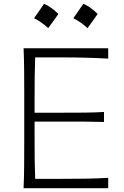

<svg xmlns="http://www.w3.org/2000/svg" viewBox="-20 -985 648 1005"><path d="M103.5 0Q106 -62 106.4 -119.1Q106.9 -176.3 106.9 -243.7V-488.3Q106.9 -556.2 106.4 -613.3Q106 -670.4 103.5 -732.4H546.4V-678.2Q493.2 -681.2 432.1 -682.9Q371.1 -684.6 288.1 -684.6H164.1Q162.1 -634.8 161.6 -586.2Q161.1 -537.6 161.1 -481V-395H296.4Q369.1 -395 422.1 -395.5Q475.1 -396 524.4 -398.9V-346.7Q472.2 -348.1 419.4 -348.4Q366.7 -348.6 295.4 -348.6H161.1V-251.5Q161.1 -195.3 161.6 -146.7Q162.1 -98.1 164.1 -48.8H293.5Q363.3 -48.8 426 -49.8Q488.8 -50.8 546.4 -54.2V0ZM416.1 -965.1Q432.2 -958.7 450.7 -946.1Q469.2 -933.4 491.3 -912Q478.4 -893.7 465.2 -875.2Q452 -856.6 438.1 -837.8Q421.4 -853.4 402.4 -866.6Q383.3 -879.7 364 -889.9Q377.4 -908.7 390 -927Q402.6 -945.3 416.1 -965.1ZM210.5 -965.1Q226.6 -958.7 245.1 -946.1Q263.7 -933.4 285.7 -912Q272.8 -893.7 259.6 -875.2Q246.5 -856.6 232.5 -837.8Q215.9 -853.4 196.8 -866.6Q177.7 -879.7 158.4 -889.9Q171.8 -908.7 184.4 -927Q197.1 -945.3 210.5 -965.1Z"/></svg>

Font: Pinar DS1 Light
Style: Regular
Weight: 300
Designer: Amin Abedi
Version: Version 3.000